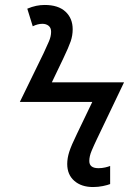

<svg xmlns="http://www.w3.org/2000/svg" viewBox="-20 -744 520 774"><path d="M355 10Q308 10 279.5 -15Q251 -40 251 -83Q251 -106 259 -131.5Q267 -157 291 -206L352 -333H60L156 -530Q168 -556 177 -576.5Q186 -597 186 -616Q186 -632 176 -640Q166 -648 151 -648Q132 -648 112 -638L90 -709Q109 -717 126 -720.5Q143 -724 160 -724Q215 -724 244 -697Q273 -670 273 -626Q273 -601 265 -577.5Q257 -554 235 -508L189 -412H480L371 -184Q359 -159 349.5 -136.5Q340 -114 340 -95Q340 -66 377 -66Q391 -66 404 -69Q417 -72 424 -75V-2Q414 2 395 6Q376 10 355 10Z"/></svg>

Font: Manna Sans
Style: Italic
Weight: 400
Italic angle: -12°
Designer: Monotype Design Team
Foundry: Monotype Imaging Inc.
Version: Version 2.001.1; ttfautohint (v1.8.2)